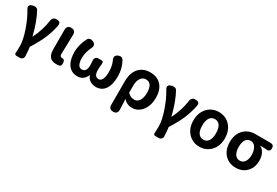

<svg xmlns="http://www.w3.org/2000/svg" viewBox="60 -1598 4076 2824"><g transform="rotate(30 2098.0 -186.5)"><path d="M248 201Q233 201 223.5 192Q214 183 216 170Q220 126 220 51Q220 -49 169 -200Q119 -349 45 -473Q25 -503 34.5 -526.5Q44 -550 79 -558L100 -563Q121 -568 143 -561Q163 -554 170 -542Q209 -474 246 -376Q284 -272 309 -167H314Q393 -323 416 -489Q424 -560 491 -560Q532 -560 547 -542.5Q562 -525 555 -485Q530 -366 487 -264Q440 -154 351 -12Q360 43 364 139Q365 166 347 183.5Q329 201 300 201H289Z M813 14Q734 14 699 -33Q668 -75 668 -159V-359V-486Q668 -560 742 -560Q816 -560 814 -482Q813 -445 811 -369Q806 -211 806 -152Q806 -127 817 -116.5Q828 -106 851 -106Q852 -106 853 -106Q868 -109 880 -96Q890 -84 893 -66Q903 -4 867 9Q844 14 813 14Z M1169 14Q1071 14 1015 -61Q957 -138 957 -279Q957 -394 1018 -519Q1047 -574 1108 -550Q1146 -535 1154.5 -507.5Q1163 -480 1142 -443Q1096 -349 1096 -251Q1096 -183 1117 -144.5Q1138 -106 1176 -106Q1257 -106 1257 -219Q1257 -261 1253 -294Q1249 -329 1265.5 -349Q1282 -369 1314 -369H1322H1364Q1400 -369 1395 -326V-324Q1388 -257 1388 -219Q1388 -106 1464 -106Q1500 -106 1522 -148Q1544 -193 1544 -274Q1544 -370 1511 -446Q1491 -482 1499 -510Q1507 -538 1544 -552Q1602 -574 1632 -522Q1691 -409 1691 -283Q1691 -140 1637 -63Q1583 14 1484 14Q1431 14 1391 -10Q1346 -37 1325 -91H1321Q1278 14 1169 14Z M1889 201Q1815 201 1815 127V-36V-273Q1815 -421 1891 -501Q1960 -574 2077 -574Q2198 -574 2265.5 -498.5Q2333 -423 2333 -289Q2333 -151 2262 -66Q2195 14 2101 14Q2010 14 1953 -54Q1954 -40 1955 -12Q1959 81 1961 126Q1963 201 1889 201ZM2068 -107Q2117 -107 2149 -151Q2183 -200 2183 -287Q2183 -453 2072 -453Q2020 -453 1988 -408Q1954 -361 1954 -283V-160Q2001 -107 2068 -107Z M2607 201Q2592 201 2582.5 192Q2573 183 2575 170Q2579 126 2579 51Q2579 -49 2528 -200Q2478 -349 2404 -473Q2384 -503 2393.5 -526.5Q2403 -550 2438 -558L2459 -563Q2480 -568 2502 -561Q2522 -554 2529 -542Q2568 -474 2605 -376Q2643 -272 2668 -167H2673Q2752 -323 2775 -489Q2783 -560 2850 -560Q2891 -560 2906 -542.5Q2921 -525 2914 -485Q2889 -366 2846 -264Q2799 -154 2710 -12Q2719 43 2723 139Q2724 166 2706 183.5Q2688 201 2659 201H2648Z M3243 14Q3132 14 3056 -63Q2976 -145 2976 -279Q2976 -414 3056 -497Q3132 -574 3243 -574Q3355 -574 3430 -497Q3510 -414 3510 -279.5Q3510 -145 3430 -63Q3354 14 3243 14ZM3243 -106Q3300 -106 3330 -153Q3359 -198 3359 -279.5Q3359 -361 3330 -407Q3300 -454 3243 -454Q3186 -454 3155 -407Q3126 -360 3126 -279Q3126 -198 3155 -153Q3186 -106 3243 -106Z M3859 14Q3747 14 3675 -60Q3598 -139 3598 -274Q3598 -411 3680 -489Q3754 -560 3866 -560H4024H4122Q4183 -560 4183 -501Q4183 -437 4116 -445Q4113 -445 4108 -446Q4051 -449 4018 -450V-445Q4063 -420 4088 -369.5Q4113 -319 4113 -251Q4113 -129 4041 -57Q3971 14 3859 14ZM3861 -106Q3912 -106 3942.5 -148.5Q3973 -191 3973 -265Q3973 -339 3944 -388Q3913 -440 3861 -440Q3808 -440 3779 -401Q3748 -358 3748 -274Q3748 -195 3778.5 -150.5Q3809 -106 3861 -106Z"/></g></svg>

Font: GenSenRounded TW B
Style: Regular
Weight: 700
Version: Version 1.501;PS 1;hotconv 16.6.51;makeotf.lib2.5.65220